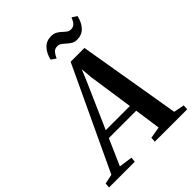

<svg xmlns="http://www.w3.org/2000/svg" viewBox="-333 -1093 1235 1235"><g transform="rotate(-45 284.0 -476.0)"><path d="M-73 0 -70 -33.5 -4.5 -47 324.5 -746.5H450L568 -47.5L640.5 -33.5L638 0H343.5L346 -33.5L425.5 -47L400 -225.5H151L72.5 -46.5L164.5 -33.5L161.5 0ZM173 -275.5H392.5L347.5 -584L341 -662L313.5 -595.5ZM455.5 -817Q433 -817 417.2 -826.2Q401.5 -835.5 388.8 -847.5Q376 -859.5 363.2 -868.8Q350.5 -878 334 -878Q311.5 -878 298.5 -863.2Q285.5 -848.5 275.5 -825L243 -847Q253.5 -894 281 -923Q308.5 -952 351 -952Q375 -952 391.2 -943Q407.5 -934 420 -922Q432.5 -910 444.8 -900.8Q457 -891.5 472.5 -891.5Q495 -891.5 507.8 -905.5Q520.5 -919.5 530.5 -944.5L563.5 -922.5Q552.5 -874 525.2 -845.5Q498 -817 455.5 -817Z"/></g></svg>

Font: Merriweather 72pt SemiBold
Style: Italic
Weight: 600
Italic angle: -7.8°
Version: Version 2.101